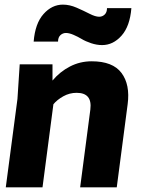

<svg xmlns="http://www.w3.org/2000/svg" viewBox="-20 -807 620 827"><path d="M440.9 -772H545.9Q539.6 -693.8 503.4 -653.3Q467.3 -612.8 419.9 -612.8Q397 -612.8 372.8 -620.8Q348.6 -628.9 332 -638.9Q315.4 -648.9 296.6 -657Q277.8 -665 264.2 -665Q250.5 -665 240.2 -655.5Q230 -646 230 -627.9H125Q131.3 -706.1 167.5 -746.6Q203.6 -787.1 251 -787.1Q279.8 -787.1 310.1 -773.9Q340.3 -760.7 365.5 -747.8Q390.6 -734.9 407.2 -734.9Q420.9 -734.9 430.9 -744.4Q440.9 -753.9 440.9 -772ZM482.9 0H325.2L369.1 -335Q378.4 -407.2 310.1 -407.2Q279.3 -407.2 252.4 -392.1Q225.6 -377 210 -357.9L163.1 0H4.9L55.2 -380.9L64.9 -529.8H206.1V-460Q237.8 -498 281.2 -520.5Q324.7 -543 375 -543Q465.8 -543 503.4 -492.7Q541 -442.4 529.8 -357.9Z"/></svg>

Font: Cooper Hewitt
Style: Bold Italic
Weight: 712
Designer: Village Type and Design LLC
Foundry: Cooper Hewitt Smithsonian Design Museum
Version: 1.000